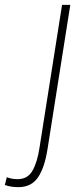

<svg xmlns="http://www.w3.org/2000/svg" viewBox="-148 -552 329 792"><path d="M142 -532 48 63Q36 140 8.5 180Q-19 220 -72 220Q-85 220 -100 218Q-115 216 -128 211L-120 179Q-107 184 -96.5 185.5Q-86 187 -75 187Q-34 187 -14 152Q6 117 15 57L108 -532Z"/></svg>

Font: Georama SemiCondensed ExtraLight
Style: Italic
Weight: 200
Width: 4
Italic angle: -9°
Designer: Jean-Baptiste Levee
Foundry: Production Type
Version: Version 1.000